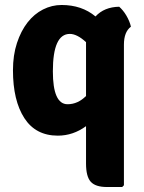

<svg xmlns="http://www.w3.org/2000/svg" viewBox="-20 -534 579 770"><path d="M325 122V-28Q273 10 212 10Q123 10 77.5 -60.5Q32 -131 32 -252Q32 -313 48 -361.5Q64 -410 90.5 -444Q117 -478 152.5 -496Q188 -514 227 -514Q308 -514 363 -468Q398 -506 458 -507Q465 -501 472.5 -492Q480 -483 486.5 -472Q493 -461 498 -449Q503 -437 505 -427Q477 -406 477 -355V209L470 216H409Q363 216 344 195Q325 174 325 122ZM251 -116Q292 -116 325 -149V-365Q289 -398 260 -398Q192 -398 192 -248Q192 -116 251 -116Z"/></svg>

Font: Signika
Style: Bold
Weight: 700
Designer: Anna Giedrys
Foundry: Anna Giedrys
Version: Version 1.001